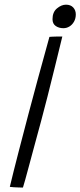

<svg xmlns="http://www.w3.org/2000/svg" viewBox="-20 -820 352 841"><path d="M80.5 1.5Q75 1.5 63.5 1.2Q52 1 40.5 0.2Q29 -0.5 23 -1.5Q30 -30.5 39.8 -70.2Q49.5 -110 61.2 -154.2Q73 -198.5 84 -241.5Q95 -284.5 104.5 -320Q121.5 -385.5 145.2 -472Q169 -558.5 196.5 -658.5Q200 -659 207 -659.2Q214 -659.5 222.5 -659.8Q231 -660 239 -660Q247 -660 253 -660Q237 -594 220.2 -526Q203.5 -458 188 -396.8Q172.5 -335.5 160 -289.5Q155 -270.5 146 -238Q137 -205.5 127 -167.8Q117 -130 107.2 -94.2Q97.5 -58.5 90.5 -32.8Q83.5 -7 80.5 1.5ZM269 -799.5Q289.5 -799.5 300.8 -787.2Q312 -775 312 -757Q312 -739 304.2 -725.2Q296.5 -711.5 284.2 -704Q272 -696.5 257.5 -696.5Q238 -696.5 224 -706.2Q210 -716 210 -736Q210 -767 229.5 -783.2Q249 -799.5 269 -799.5Z"/></svg>

Font: Grandstander Thin ExtraLight
Style: Italic
Weight: 250
Italic angle: -15°
Version: Version 1.200